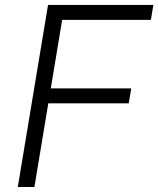

<svg xmlns="http://www.w3.org/2000/svg" viewBox="-20 -747 633 767"><path d="M51.1 0 171.9 -727.3H592.7L582.7 -667.6H228.3L182.9 -393.8H504.3L494.3 -334.2H172.9L117.5 0Z"/></svg>

Font: Inter P Light
Style: Italic
Weight: 300
Italic angle: 9.39999°
Designer: Rasmus Andersson
Foundry: rsms
Version: Version 3.018;git-588b23468